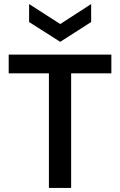

<svg xmlns="http://www.w3.org/2000/svg" viewBox="-20 -930 594 950"><path d="M222 0V-567H23V-660H531V-567H332V0ZM124 -910 278 -811 431 -910V-821L278 -723L124 -821Z"/></svg>

Font: Bricolage Grotesque 10pt Medium
Style: Regular
Weight: 500
Designer: Mathieu Triay
Foundry: Atelier Triay
Version: Version 1.000; ttfautohint (v1.8.4.7-5d5b);gftools[0.9.32]